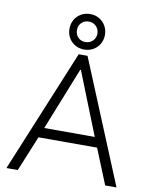

<svg xmlns="http://www.w3.org/2000/svg" viewBox="-101 -1034 878 1109"><g transform="rotate(10 337.5 -480.0)"><path d="M311.5 -719.7H363.3L660.2 0H593.8L509.8 -207H166L81.1 0H14.6ZM233.4 -855.5Q233.4 -885.3 246.8 -908.9Q260.3 -932.6 284.2 -946.3Q308.1 -960 337.9 -960Q367.2 -960 390.6 -946.3Q414.1 -932.6 427.7 -908.9Q441.4 -885.3 441.4 -855.5Q441.4 -826.7 427.7 -803Q414.1 -779.3 390.6 -765.6Q367.2 -752 337.9 -752Q308.1 -752 284.2 -765.6Q260.3 -779.3 246.8 -803Q233.4 -826.7 233.4 -855.5ZM397.5 -855.5Q397 -881.3 379.9 -898.7Q362.8 -916 336.9 -916Q311.5 -916 294.4 -899.2Q277.3 -882.3 277.3 -856.4Q277.3 -830.1 293.9 -813Q310.5 -795.9 336.9 -795.9Q362.8 -795.9 379.9 -813Q397 -830.1 397.5 -855.5ZM485.8 -265.6 339.8 -632.8H335.9L189.5 -265.6Z"/></g></svg>

Font: Reddit Sans Chocolate Light
Style: Regular
Weight: 300
Designer: Stephen Hutchings
Foundry: Reddit
Version: Version 1.013